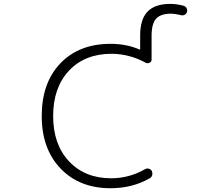

<svg xmlns="http://www.w3.org/2000/svg" viewBox="-20 -992 1040 1000"><path d="M197.3 -387.7Q197.3 -560.5 294.4 -662.1Q391.6 -763.7 555.7 -763.7Q638.7 -763.7 706.1 -734.4Q710 -732.4 710 -736.3V-806.6Q710 -891.6 748.5 -931.6Q787.1 -971.7 867.2 -971.7Q901.4 -971.7 936.5 -961.9Q946.3 -959 952.1 -949.2Q955.1 -943.4 955.1 -937.5Q955.1 -933.6 954.1 -929.7Q950.2 -918.9 940.9 -914.6Q931.6 -910.2 921.9 -913.1Q895.5 -919.9 873 -920.9Q816.4 -920.9 793 -894.5Q769.5 -868.2 769.5 -805.7V-681.6Q769.5 -670.9 759.8 -665.5Q750 -660.2 739.3 -665Q656.2 -710.9 561.5 -711.9Q421.9 -711.9 339.4 -624Q256.8 -536.1 256.8 -387.7Q256.8 -239.3 339.8 -151.4Q422.9 -63.5 558.6 -63.5Q653.3 -63.5 736.3 -111.3Q745.1 -116.2 755.4 -113.3Q765.6 -110.4 770.5 -101.6Q775.4 -90.8 772.5 -79.6Q769.5 -68.4 759.8 -63.5Q669.9 -11.7 555.7 -11.7Q393.6 -11.7 295.4 -114.3Q197.3 -216.8 197.3 -387.7Z"/></svg>

Font: Rounded-L Mgen+ 1m light
Style: Regular
Weight: 200
Designer: [Source Han Sans]
Ryoko NISHIZUKA  (kana & ideographs); Paul D. Hunt (Latin, Greek & Cyrillic); Wenlong ZHANG  (bopomofo
Version: Version 1.059.20150602